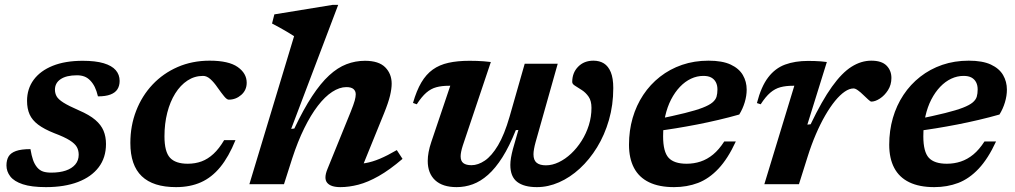

<svg xmlns="http://www.w3.org/2000/svg" viewBox="-20 -756 4166 788"><path d="M105 -144Q109.5 -117 115.5 -99.8Q121.5 -82.5 132 -69.5Q143 -56.5 156.8 -52Q170.5 -47.5 190.5 -47.5Q225 -47.5 250 -56Q275 -64.5 289 -81Q303 -97.5 303 -121Q303 -139 295.2 -152.8Q287.5 -166.5 266.2 -180Q245 -193.5 202.5 -209.5Q161 -226 136.5 -244.5Q112 -263 101.5 -286.5Q91 -310 91 -342Q91 -391.5 118.2 -428.5Q145.5 -465.5 196.5 -486Q247.5 -506.5 319.5 -506.5Q372 -506.5 405.5 -496.5Q439 -486.5 455 -468Q471 -449.5 471 -424Q471 -404 462 -389.8Q453 -375.5 433.2 -368Q413.5 -360.5 382 -360.5Q376.5 -383.5 369 -398.8Q361.5 -414 350.5 -425.5Q339.5 -437 326.2 -442Q313 -447 296 -447Q252.5 -447 229 -431.2Q205.5 -415.5 205.5 -388Q205.5 -373.5 212.2 -361Q219 -348.5 240.2 -335Q261.5 -321.5 304 -303Q347 -284.5 371 -264Q395 -243.5 405 -219.2Q415 -195 415 -165Q415 -109 385 -69.5Q355 -30 299.8 -9Q244.5 12 168.5 12Q109 12 73.5 0.2Q38 -11.5 22.2 -32Q6.5 -52.5 6.5 -77Q6.5 -99 15.2 -113.8Q24 -128.5 45.5 -136.2Q67 -144 105 -144Z M813.5 -444.5Q778.5 -444.5 749.5 -425.5Q720.5 -406.5 699.2 -372.5Q678 -338.5 666.5 -293.5Q655 -248.5 655 -196.5Q655 -133 677.8 -108.5Q700.5 -84 750.5 -84Q781 -84 807 -93.5Q833 -103 856.2 -124.5Q879.5 -146 900 -181H946.5Q919 -113 884 -70.2Q849 -27.5 804.5 -7.8Q760 12 702.5 12Q608.5 12 561.8 -32.8Q515 -77.5 515 -169Q515 -240 538.8 -301.2Q562.5 -362.5 606 -408.8Q649.5 -455 709.2 -481Q769 -507 840.5 -507Q918.5 -507 955.5 -481Q992.5 -455 992.5 -416.5Q992.5 -386 970.2 -366.5Q948 -347 919 -347Q911 -347 899.8 -360.8Q888.5 -374.5 873 -396.5Q858 -418.5 843.2 -431.5Q828.5 -444.5 813.5 -444.5Z M1179.5 -106.5 1145.5 0H1003.5L1187 -607.5Q1178 -613.5 1162.2 -623Q1146.5 -632.5 1128.8 -642.2Q1111 -652 1096.5 -659.5L1106 -697L1345 -736H1368L1175 -227L1188 -228.5Q1225.5 -307.5 1260.8 -361Q1296 -414.5 1330.8 -446.5Q1365.5 -478.5 1402 -492.5Q1438.5 -506.5 1478 -506.5Q1534.5 -506.5 1561 -479.8Q1587.5 -453 1587.5 -412.5Q1587.5 -392 1580.8 -363.5Q1574 -335 1556 -290.5L1455 -42L1427.5 -83.5Q1454 -82 1481 -86.8Q1508 -91.5 1539 -104.5Q1570 -117.5 1608.5 -140L1632 -104Q1579.5 -59 1534.5 -33.5Q1489.5 -8 1450.8 2Q1412 12 1377 12Q1337.5 12 1322.8 -5.8Q1308 -23.5 1324 -62.5L1419.5 -297.5Q1431.5 -327.5 1435.8 -343Q1440 -358.5 1440 -369Q1440 -382.5 1430.8 -390.5Q1421.5 -398.5 1401.5 -398.5Q1373.5 -398.5 1343.5 -379Q1313.5 -359.5 1284.5 -321.8Q1255.5 -284 1228.8 -229.8Q1202 -175.5 1179.5 -106.5Z M2133.5 -494.5H2269L2178 -172Q2174 -157.5 2171.8 -145Q2169.5 -132.5 2169.5 -123Q2169.5 -98.5 2182.5 -88Q2195.5 -77.5 2220.5 -77.5Q2246.5 -77.5 2273.2 -90.2Q2300 -103 2324 -125.5Q2348 -148 2367 -178Q2386 -208 2396.8 -242.5Q2407.5 -277 2407.5 -313.5Q2407.5 -342 2395.8 -359Q2384 -376 2368.2 -386.2Q2352.5 -396.5 2340.5 -403.8Q2328.5 -411 2328.5 -419.5Q2328.5 -457.5 2352.8 -482.2Q2377 -507 2415.5 -507Q2440.5 -507 2458.5 -495.8Q2476.5 -484.5 2486.8 -459.8Q2497 -435 2497 -394.5Q2497 -325 2479.2 -263.5Q2461.5 -202 2430.5 -151.5Q2399.5 -101 2359.5 -64.2Q2319.5 -27.5 2274.5 -7.8Q2229.5 12 2183.5 12Q2130.5 12 2102.5 -9.5Q2074.5 -31 2074.5 -79Q2074.5 -92.5 2077.2 -108.8Q2080 -125 2085 -144L2107.5 -222.5L2097 -222Q2070.5 -155.5 2042 -110.5Q2013.5 -65.5 1983 -38.5Q1952.5 -11.5 1920.5 0.2Q1888.5 12 1854 12Q1796.5 12 1766 -16.2Q1735.5 -44.5 1735.5 -95.5Q1735.5 -130 1750 -173L1828 -404Q1826 -404 1825 -404Q1824 -404 1822 -404Q1793 -404 1770.8 -398Q1748.5 -392 1729.5 -375.5Q1710.5 -359 1690.5 -328L1675 -333.5Q1689.5 -384 1709.2 -417.5Q1729 -451 1756.2 -470.5Q1783.5 -490 1820.5 -498.2Q1857.5 -506.5 1907 -506.5Q1923.5 -506.5 1937.5 -506Q1951.5 -505.5 1965 -504.5Q1978.5 -503.5 1994.5 -501.5L1879.5 -159Q1875 -145 1872.8 -134Q1870.5 -123 1870.5 -114.5Q1870.5 -95 1881.8 -86.5Q1893 -78 1915 -78Q1942 -78 1970 -97Q1998 -116 2024 -159.5Q2050 -203 2071.5 -277.5Z M2867 -444.5Q2840.5 -444.5 2816 -433Q2791.5 -421.5 2770.8 -399.8Q2750 -378 2734.2 -347.5Q2718.5 -317 2710 -279Q2701.5 -241 2701.5 -196.5Q2701.5 -133 2724 -108.5Q2746.5 -84 2798 -84Q2828 -84 2855.2 -93Q2882.5 -102 2906.8 -122Q2931 -142 2952.5 -175.5H3000Q2967.5 -105 2928.8 -63.8Q2890 -22.5 2844.8 -5.2Q2799.5 12 2746.5 12Q2685 12 2643.8 -8Q2602.5 -28 2582 -67Q2561.5 -106 2561.5 -162Q2561.5 -220 2576.5 -271.8Q2591.5 -323.5 2620 -366.5Q2648.5 -409.5 2688.8 -441Q2729 -472.5 2779.2 -489.8Q2829.5 -507 2888 -507Q2944.5 -507 2978.8 -491Q3013 -475 3028.8 -448Q3044.5 -421 3044.5 -388Q3044.5 -363 3036.5 -336.2Q3028.5 -309.5 3014 -286Q2972 -274 2928.2 -263.8Q2884.5 -253.5 2840.8 -245Q2797 -236.5 2754 -229.5Q2711 -222.5 2671 -217.5L2674 -266Q2744.5 -280.5 2790.8 -292Q2837 -303.5 2864 -314Q2891 -324.5 2904 -335.5Q2917 -346.5 2920.8 -359.2Q2924.5 -372 2924.5 -389Q2924.5 -406 2918 -418.5Q2911.5 -431 2899 -437.8Q2886.5 -444.5 2867 -444.5Z M3240 -404Q3239 -404 3237.2 -404Q3235.5 -404 3234 -404Q3205 -404 3182.8 -398Q3160.5 -392 3141.2 -375.5Q3122 -359 3102 -328L3086.5 -333Q3104 -401 3132.8 -438.5Q3161.5 -476 3202.2 -491Q3243 -506 3296.5 -506Q3312 -506 3324.5 -505.5Q3337 -505 3348.5 -504.2Q3360 -503.5 3373.5 -501.5L3293.5 -244.5L3307 -246Q3353.5 -343 3394.5 -400.2Q3435.5 -457.5 3475 -482.2Q3514.5 -507 3556 -507Q3598.5 -507 3618.5 -486.8Q3638.5 -466.5 3638.5 -436Q3638.5 -408 3624.5 -386Q3610.5 -364 3591.2 -351.5Q3572 -339 3556 -339Q3552.5 -339 3543.2 -347.5Q3534 -356 3523 -366.5Q3512 -377.5 3501.2 -385.2Q3490.5 -393 3483 -393Q3466 -393 3446.8 -379.8Q3427.5 -366.5 3407.2 -341.8Q3387 -317 3367 -282.5Q3347 -248 3328.5 -205Q3310 -162 3294.5 -112.5L3259 0H3117Z M3935 -444.5Q3908.5 -444.5 3884 -433Q3859.5 -421.5 3838.8 -399.8Q3818 -378 3802.2 -347.5Q3786.5 -317 3778 -279Q3769.5 -241 3769.5 -196.5Q3769.5 -133 3792 -108.5Q3814.5 -84 3866 -84Q3896 -84 3923.2 -93Q3950.5 -102 3974.8 -122Q3999 -142 4020.5 -175.5H4068Q4035.5 -105 3996.8 -63.8Q3958 -22.5 3912.8 -5.2Q3867.5 12 3814.5 12Q3753 12 3711.8 -8Q3670.5 -28 3650 -67Q3629.5 -106 3629.5 -162Q3629.5 -220 3644.5 -271.8Q3659.5 -323.5 3688 -366.5Q3716.5 -409.5 3756.8 -441Q3797 -472.5 3847.2 -489.8Q3897.5 -507 3956 -507Q4012.5 -507 4046.8 -491Q4081 -475 4096.8 -448Q4112.5 -421 4112.5 -388Q4112.5 -363 4104.5 -336.2Q4096.5 -309.5 4082 -286Q4040 -274 3996.2 -263.8Q3952.5 -253.5 3908.8 -245Q3865 -236.5 3822 -229.5Q3779 -222.5 3739 -217.5L3742 -266Q3812.5 -280.5 3858.8 -292Q3905 -303.5 3932 -314Q3959 -324.5 3972 -335.5Q3985 -346.5 3988.8 -359.2Q3992.5 -372 3992.5 -389Q3992.5 -406 3986 -418.5Q3979.5 -431 3967 -437.8Q3954.5 -444.5 3935 -444.5Z"/></svg>

Font: Newsreader 9pt SemiBold
Style: Italic
Weight: 600
Italic angle: -17°
Designer: Hugues Gentile
Foundry: Production Type
Version: Version 1.003